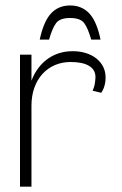

<svg xmlns="http://www.w3.org/2000/svg" viewBox="-20 -700 456 720"><path d="M55 0V-495H98V-331L84 -338.5Q90.5 -391 113.2 -429Q136 -467 171.8 -487.5Q207.5 -508 253 -508Q279.5 -508 302 -501Q324.5 -494 341 -481Q357.5 -468 366.8 -449.8Q376 -431.5 376 -408.5Q376 -395 373.2 -383.5Q370.5 -372 366.5 -364Q362.5 -356 359.5 -352L327 -360Q333.5 -372.5 335.8 -387.8Q338 -403 338 -411Q338 -426 331.2 -436.5Q324.5 -447 312.2 -454Q300 -461 283 -464.2Q266 -467.5 245.5 -467.5Q212.5 -467.5 185.5 -455.8Q158.5 -444 139 -422.5Q119.5 -401 108.8 -370.8Q98 -340.5 98 -303.5V0ZM243 -679.5Q199 -679.5 171.2 -649.5Q143.5 -619.5 129 -551.5H164Q176 -594 190.2 -613.2Q204.5 -632.5 243 -632.5Q281.5 -632.5 295.8 -613.2Q310 -594 322 -551.5H357Q343 -619.5 315 -649.5Q287 -679.5 243 -679.5Z"/></svg>

Font: Russolo 10pt ExtraLight
Style: Regular
Weight: 200
Designer: Micah Stupak-Hahn
Version: Version 1.000